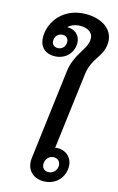

<svg xmlns="http://www.w3.org/2000/svg" viewBox="-156 -1123 732 1194"><g transform="rotate(15 210.0 -525.5)"><path d="M254 11C323 11 375 -35 383 -101C391 -164 350 -211 288 -211C282 -211 277 -210 271 -209L331 -695C344 -806 409 -826 419 -911C431 -1006 349 -1062 243 -1062C118 -1062 34 -980 21 -878C12 -797 55 -758 117 -758C182 -758 228 -801 235 -858C242 -914 205 -953 155 -953H149C168 -971 196 -982 227 -982C280 -982 315 -957 309 -909C302 -847 232 -800 218 -687L147 -108C139 -39 182 11 254 11ZM87 -856C90 -882 110 -900 136 -900C161 -900 176 -882 173 -856C170 -830 150 -812 125 -812C99 -812 83 -830 87 -856ZM227 -101C230 -129 252 -150 280 -150C308 -150 325 -129 322 -101C318 -72 296 -52 268 -52C240 -52 223 -72 227 -101Z"/></g></svg>

Font: TPK Tissa Web SemiBold
Style: Italic
Weight: 600
Italic angle: -7°
Designer: Jacques Le Bailly, Suppakit Chalermlarp | Katatrad Co.,Ltd.
Foundry: Jacques Le Bailly, Cadson Demak Co.,Ltd.
Version: Version 5.000;Glyphs 3.1.2 (3151)